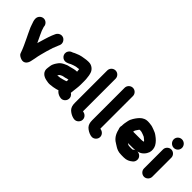

<svg xmlns="http://www.w3.org/2000/svg" viewBox="72 -1678 2731 2731"><g transform="rotate(45 1437.0 -313.0)"><path d="M50 -484V-477C50 -464 53 -448 58 -431L68 -403C71 -396 73 -388 76 -379C85 -347 93 -337 106 -306C121 -270 140 -236 156 -201C190 -129 225 -59 251 19C258 41 293 60 317 68C382 91 420 41 431 -7C436 -32 440 -44 446 -77C457 -148 474 -200 491 -266C509 -333 530 -392 556 -449L561 -460C582 -510 550 -555 518 -570C468 -592 423 -559 408 -527L403 -516C397 -500 392 -493 386 -477C359 -409 339 -332 315 -255C299 -293 277 -331 261 -369C250 -396 244 -405 236 -425C229 -449 224 -462 217 -483V-484C217 -529 179 -568 134 -568C89 -568 50 -529 50 -484Z M998 -414C999 -407 1000 -401 1000 -396L1003 -369V-367H997C957 -367 920 -353 885 -345C853 -340 829 -331 804 -318L786 -309C759 -296 735 -273 718 -248C706 -230 695 -215 687 -195C676 -172 673 -141 669 -110C655 -28 715 16 784 28C807 33 835 38 862 35C899 32 935 26 966 18L999 8C1000 8 1002 8 1003 7C1020 32 1050 51 1081 59L1091 61C1141 75 1183 39 1192 1C1203 -42 1180 -76 1153 -92V-97C1154 -104 1155 -111 1156 -119L1158 -140C1162 -181 1170 -226 1170 -272V-345C1171 -357 1170 -369 1169 -382C1166 -427 1159 -470 1146 -503C1128 -544 1084 -582 1027 -582H1008C987 -582 963 -578 945 -575C915 -572 881 -564 856 -556C841 -551 827 -544 813 -539C797 -534 784 -526 769 -518C742 -509 722 -500 708 -475C669 -408 733 -334 801 -353C823 -359 847 -369 865 -381C880 -386 892 -392 905 -396C921 -400 943 -409 963 -409C977 -412 983 -413 998 -414ZM997 -199C996 -189 994 -176 993 -165C975 -157 957 -154 937 -147L920 -143C907 -139 890 -134 873 -134C864 -133 854 -132 843 -131H841C847 -140 853 -151 861 -159C861 -160 861 -160 862 -160L882 -170C897 -180 923 -183 943 -187C961 -192 975 -199 997 -199Z M1294 -683V-31C1294 19 1305 53 1330 80C1354 104 1391 127 1430 137L1441 139C1491 151 1532 114 1541 76C1553 26 1517 -15 1478 -24L1468 -26C1467 -27 1463 -29 1461 -29V-683C1461 -729 1424 -767 1378 -767C1332 -767 1294 -729 1294 -683Z M1643 -683V-31C1643 19 1654 53 1679 80C1703 104 1740 127 1779 137L1790 139C1840 151 1881 114 1890 76C1902 26 1866 -15 1827 -24L1817 -26C1816 -27 1812 -29 1810 -29V-683C1810 -729 1773 -767 1727 -767C1681 -767 1643 -729 1643 -683Z M2256 -410C2257 -410 2258 -410 2259 -409C2283 -403 2306 -392 2328 -383C2345 -366 2367 -356 2380 -336C2370 -333 2361 -329 2350 -329C2343 -328 2336 -328 2328 -328H2170L2172 -338C2175 -350 2175 -354 2181 -363L2197 -387C2202 -395 2210 -408 2218 -413H2224C2234 -413 2246 -411 2256 -410ZM2378 -164 2366 -158C2359 -152 2353 -149 2345 -143C2344 -143 2344 -143 2344 -142C2341 -141 2338 -141 2336 -141H2295C2292 -141 2286 -141 2279 -142C2257 -142 2246 -152 2232 -161H2328C2346 -161 2362 -162 2378 -164ZM2412 -172 2433 -178C2484 -193 2525 -239 2542 -288C2555 -330 2548 -375 2530 -410C2506 -453 2472 -484 2433 -512C2407 -533 2379 -544 2346 -556C2321 -565 2300 -574 2269 -576L2255 -578C2246 -579 2236 -580 2227 -580H2207C2190 -580 2173 -576 2156 -569C2113 -551 2084 -517 2058 -480L2040 -452C2025 -428 2015 -405 2009 -374C2002 -341 1996 -311 1996 -271C1993 -262 1992 -254 1992 -245C1992 -232 1995 -219 2001 -206C2005 -193 2008 -182 2011 -170C2034 -102 2070 -61 2128 -29L2146 -18C2151 -15 2155 -12 2160 -9C2189 9 2227 25 2274 25C2283 26 2290 26 2295 26H2337C2391 26 2430 5 2459 -19C2478 -32 2489 -49 2494 -72C2506 -128 2462 -171 2412 -172Z M2649 -450V-67C2649 -22 2688 17 2733 17C2778 17 2816 -22 2816 -67V-450C2816 -495 2778 -533 2733 -533C2688 -533 2649 -495 2649 -450ZM2655 -659C2655 -612 2695 -573 2742 -573C2788 -573 2825 -610 2825 -656C2825 -703 2786 -742 2739 -742C2693 -742 2655 -705 2655 -659Z"/></g></svg>

Font: Blanket
Style: Blk
Weight: 900
Foundry: Cannot Into Space Fonts
Version: Version 0.9